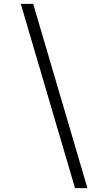

<svg xmlns="http://www.w3.org/2000/svg" viewBox="-20 -801 506 998"><path d="M370 177 88 -781H152.5L434.5 177Z"/></svg>

Font: Merriweather 36pt Light
Style: Italic
Weight: 300
Italic angle: -7.8°
Version: Version 2.101